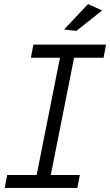

<svg xmlns="http://www.w3.org/2000/svg" viewBox="-20 -918 538 938"><path d="M410 -898 479 -867 353 -767 293 -774ZM486 -636H342L228 -63H370L358 0H3L15 -63H159L273 -636H131L143 -700H498Z"/></svg>

Font: TypoPRO Montserrat Alternates
Style: Italic
Weight: 300
Italic angle: -11.3°
Designer: Julieta Ulanovsky
Foundry: Julieta Ulanovsky
Version: Version 6.001